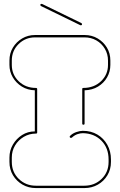

<svg xmlns="http://www.w3.org/2000/svg" viewBox="-20 -956 612 976"><path d="M162 0Q125 0 94.5 -17.5Q64 -35 46 -65Q28 -95 28 -133V-155Q28 -191 45.5 -221Q63 -251 92 -269.5Q121 -288 157 -288V-497Q120 -498 91 -516Q62 -534 45 -563Q28 -592 28 -626V-648Q28 -685 45.5 -714Q63 -743 92.5 -760.5Q122 -778 158 -778H410Q447 -778 476.5 -760.5Q506 -743 523.5 -714Q541 -685 541 -648V-626Q541 -592 524.5 -563Q508 -534 478.5 -516Q449 -498 410 -497V-328Q410 -322 404 -322Q398 -322 398 -328V-503Q398 -509 403 -509Q458 -509 493.5 -543Q529 -577 529 -626V-648Q529 -681 513 -708Q497 -735 470 -750.5Q443 -766 410 -766H158Q109 -766 74.5 -732Q40 -698 40 -648V-626Q40 -577 75 -543Q110 -509 163 -509Q169 -509 169 -503V-282Q169 -277 163 -277Q129 -277 101 -260.5Q73 -244 56.5 -216.5Q40 -189 40 -155V-133Q40 -81 75.5 -46.5Q111 -12 162 -12H409Q461 -12 496.5 -46.5Q532 -81 532 -133V-145Q532 -204 495.5 -241Q459 -278 401 -279Q388 -279 373.5 -274Q359 -269 346 -257Q340 -253 336 -257Q332 -261 337 -266Q349 -278 367.5 -284.5Q386 -291 401 -291Q443 -291 475 -272Q507 -253 525.5 -220Q544 -187 544 -145V-133Q544 -95 526 -65Q508 -35 477.5 -17.5Q447 0 409 0ZM397 -833Q397 -829 394 -828Q391 -827 388 -828L189 -925Q185 -927 185 -931Q185 -935 188.5 -936Q192 -937 196 -935L393 -839Q397 -837 397 -833Z"/></svg>

Font: Moirai One
Style: Regular
Weight: 400
Designer: Jiyeon Park
Foundry: JAMO
Version: Version 1.000; ttfautohint (v1.8.4.7-5d5b);gftools[0.9.29]